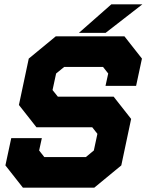

<svg xmlns="http://www.w3.org/2000/svg" viewBox="-20 -868 691 888"><path d="M86 0 5 -103 32 -229H173.5L161 -172L185 -141.5H377L414 -172L430.5 -249L406.5 -279.5H148.5L67.5 -382.5L113 -597L238 -700H555.5L636.5 -597L609.5 -471H468L480.5 -528L456.5 -558.5H277L239.5 -528L223 -451.5L247.5 -421H505.5L586.5 -318L541 -103L416 0ZM134 -71H388.5L475.5 -140L507 -290L463 -349.5H202.5L147.5 -422.5L177.5 -564L260 -629.5H509L558 -564L552 -536L558 -564L509 -629.5H260L177.5 -564L147.5 -422.5L202.5 -349.5H463L507 -290L475.5 -140L388.5 -71H134L84.5 -130L92 -164L84.5 -130ZM345 -716 495 -848H638.5L468.5 -716ZM447 -750H446.5L520 -813H520.5Z"/></svg>

Font: Tourney Thin Black
Style: Italic
Weight: 900
Italic angle: -12°
Version: Version 1.015